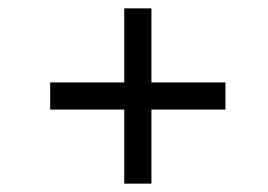

<svg xmlns="http://www.w3.org/2000/svg" viewBox="-20 -580 640 459"><path d="M342 -318V-141H277V-318H100V-383H277V-560H342V-383H519V-318Z"/></svg>

Font: Orbit
Style: Regular
Weight: 400
Designer: Sooun Cho
Foundry: JAMO
Version: Version 1.000; ttfautohint (v1.8.4.7-5d5b);gftools[0.9.29]